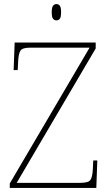

<svg xmlns="http://www.w3.org/2000/svg" viewBox="-20 -923 538 943"><path d="M28 0V-22L420 -689H130Q91 -689 81 -675Q71 -661 69 -620L67 -579H47L52 -714H450V-685L62 -25H375Q414 -25 424 -39Q434 -53 436 -93L438 -135H458L453 0ZM257 -823Q247 -823 240.5 -831Q234 -839 234 -863Q234 -886 240.5 -894.5Q247 -903 257 -903Q268 -903 274 -894.5Q280 -886 280 -863Q280 -839 274 -831Q268 -823 257 -823Z"/></svg>

Font: Noto Serif Telugu Thin
Style: Regular
Weight: 100
Designer: Jelle Bosma - Monotype Design Team
Foundry: Monotype Imaging Inc.
Version: Version 2.005; ttfautohint (v1.8.4.7-5d5b)